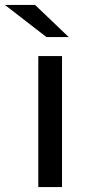

<svg xmlns="http://www.w3.org/2000/svg" viewBox="-64 -757 363 777"><path d="M91 -530H187V0H91ZM-44 -737H78L214 -607H124Z"/></svg>

Font: Montserrat Alternates Medium
Style: Regular
Weight: 500
Designer: Julieta Ulanovsky
Foundry: Julieta Ulanovsky
Version: Version 7.200